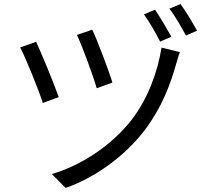

<svg xmlns="http://www.w3.org/2000/svg" viewBox="-20 -874 1040 951"><path d="M437 -727 361 -701C386 -649 443 -495 459 -437L537 -465C520 -521 460 -680 437 -727ZM780 -638C761 -518 712 -383 630 -278C529 -150 380 -54 237 -12L305 57C447 7 595 -96 698 -231C780 -340 823 -452 853 -559C858 -575 864 -599 871 -616ZM159 -667 80 -639C104 -595 173 -426 192 -364L271 -393C248 -459 185 -611 159 -667ZM748 -826 693 -803C718 -768 753 -709 773 -668L829 -692C808 -730 771 -792 748 -826ZM874 -854 819 -831C846 -797 879 -739 901 -698L956 -722C935 -761 899 -820 874 -854Z"/></svg>

Font: Noto Sans T Chinese Regular
Style: Regular
Weight: 400
Designer: Ryoko NISHIZUKA (kana & ideographs); Paul D. Hunt (Latin, Greek & Cyrillic); Wenlong ZHANG (bopomofo); Sandoll Communica
Foundry: Adobe Systems Incorporated
Version: Version 1.000;PS 1;hotconv 1.0.78;makeotf.lib2.5.61930